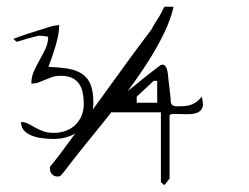

<svg xmlns="http://www.w3.org/2000/svg" viewBox="-20 -545 728 561"><path d="M41.5 -188.4Q52.5 -188.4 62 -183.6Q71.6 -178.9 82.2 -172.6Q92.8 -166.4 106.1 -161.6Q119.5 -156.8 137.2 -156.8Q157.1 -156.8 173.1 -163.1Q189.2 -169.3 200.5 -180.3Q211.8 -191.4 218.3 -206.8Q224.8 -222.3 224.8 -241.3Q224.8 -258.6 221.7 -273.8Q218.6 -289 211.1 -300Q203.6 -311 190.6 -317.2Q177.6 -323.5 157.8 -323.5Q142.7 -323.5 132.5 -319.9Q122.2 -316.3 112.6 -312.2Q103.1 -308 93.5 -304.4Q83.9 -300.9 71.6 -300.9Q71.6 -319.9 79.1 -336.9Q86.6 -353.8 95.9 -369.9Q105.1 -386 113 -402.9Q120.8 -419.9 120.8 -437.7Q118.8 -437.7 115 -438.6Q111.3 -439.5 106.8 -439.8Q102.4 -440.1 98.6 -440.4Q94.8 -440.7 92.8 -440.7Q89.4 -439.5 80.1 -437.4Q70.9 -435.4 60.7 -432.4Q50.4 -429.4 41.2 -426.4Q31.9 -423.5 28.5 -422.9L18.9 -431.2Q23.1 -433 31.9 -436.3Q40.8 -439.5 51.4 -443.1Q62 -446.7 74.3 -450.5Q86.6 -454.4 97.9 -458Q109.2 -461.6 117.8 -464.2Q126.3 -466.9 130.4 -468.1Q131.8 -468.7 134.9 -469.3Q137.9 -469.9 141.7 -470.5Q145.4 -471.1 148.5 -471.4Q151.6 -471.7 153 -471.7Q153 -456.8 149.6 -439.8Q146.1 -422.9 141 -406.2Q135.9 -389.5 130.7 -374.7Q125.6 -359.8 121.5 -349.7Q154.3 -348.5 179 -344.3Q203.6 -340.1 220 -329.1Q236.4 -318.1 244.6 -298.2Q252.8 -278.2 252.8 -244.9Q252.8 -220.5 243.6 -201.5Q234.3 -182.4 219 -168.4Q203.6 -154.5 182.4 -146.7Q161.2 -139 137.2 -139Q125.6 -139 109.2 -140.5Q92.8 -142 77.4 -147Q62 -152.1 51.8 -161.9Q41.5 -171.7 41.5 -188.4ZM126 -50.8Q126 -51.8 126 -54.2Q126 -56.6 126 -57.6Q137.7 -71.3 161.1 -102.5Q184.6 -133.8 213.4 -173.3Q242.2 -212.9 273.9 -256.3Q305.7 -299.8 334.5 -339.8Q363.3 -379.9 386.7 -411.1Q410.2 -442.4 421.9 -458Q423.8 -461.9 429.2 -471.2Q434.6 -480.5 441.4 -490.7Q448.2 -501 453.1 -511.2Q458 -521.5 460.9 -525.4H487.3Q478.5 -487.3 458.5 -446.3Q438.5 -405.3 411.6 -363.3Q384.8 -321.3 353 -278.8Q321.3 -236.3 288.6 -195.8Q255.9 -155.3 224.6 -116.7Q193.4 -78.1 167 -43Q160.2 -35.2 157.7 -32.2Q155.3 -29.3 147.5 -29.3Q138.7 -29.3 132.3 -35.6Q126 -42 126 -50.8ZM450.1 -216.8H309.6Q304.3 -216.8 301.2 -221.9Q298.1 -227 298.1 -230.8Q298.1 -231.5 298.5 -233.4Q298.9 -235.3 299.7 -235.3Q335.7 -264.5 362.6 -286.4Q389.4 -308.4 407.5 -322.7Q425.5 -337 436.2 -344.9Q447 -352.9 450.1 -355.4Q450.1 -355.4 452 -355.7Q453.9 -356 455.4 -356Q460 -356 463.1 -351.9Q466.2 -347.8 467.7 -342.7Q469.2 -337.6 470 -332.8Q470.8 -328.1 470.8 -327.4Q470.8 -323 472.3 -310.9Q473.8 -298.8 475.4 -285.8Q476.9 -272.8 478.1 -261Q479.2 -249.3 479.2 -244.8Q480.7 -239.7 484.2 -237.5Q487.7 -235.3 492.6 -234.6Q497.6 -234 501.8 -234.3Q506.1 -234.6 509.9 -234.6Q529.1 -234.6 543.3 -241Q557.5 -247.4 569.8 -262.6Q569.8 -262 570.5 -258.5Q571.3 -255 571.3 -253.7Q575.1 -237.2 570.5 -228.3Q565.9 -219.4 555.9 -215.6Q546 -211.8 532.5 -211.4Q519.1 -211.1 507.2 -211.8Q495.3 -212.4 486.1 -212.1Q476.9 -211.8 475.4 -207.3V-23L460 -3.9L450.1 -12.8ZM379.5 -244.8H439.3V-309H429.3L379.5 -262.6Z"/></svg>

Font: The Girl Next Door
Style: Regular
Weight: 400
Designer: Kimberly Geswein
Foundry: Kimberly Geswein
Version: Version 1.002 2010